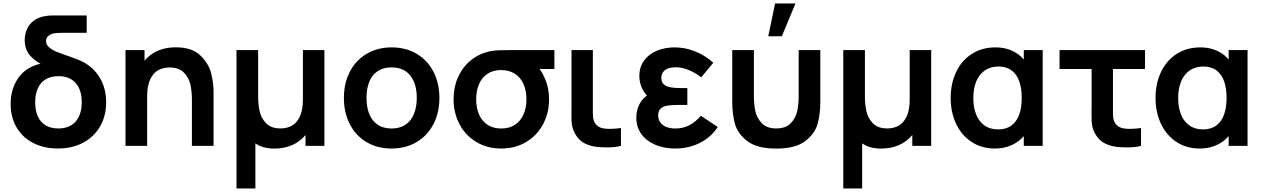

<svg xmlns="http://www.w3.org/2000/svg" viewBox="-20 -822 7120 1082"><path d="M40 -235.8Q40 -309.6 72.7 -366.4Q105.3 -423.2 166.3 -449.6Q227.2 -476 308.7 -461.2V-504.8Q388.9 -504.8 450 -471.8Q511.2 -438.8 544.7 -380Q578.2 -321.2 578.2 -245.5Q578.2 -169.2 544.4 -110.2Q510.7 -51.2 449.1 -18.2Q387.5 14.8 306.2 14.8Q227.2 14.8 167 -16.3Q106.7 -47.4 73.3 -104.2Q40 -161 40 -235.8ZM440.7 -245.8Q440.7 -314.9 406.7 -353.9Q372.7 -392.8 309.5 -392.8Q266.7 -392.8 237.2 -375.1Q207.8 -357.3 193.1 -324.1Q178.3 -290.9 178.3 -245.5Q178.3 -198.6 193.4 -165.6Q208.5 -132.6 237.9 -115.3Q267.3 -98 309.5 -98Q352.2 -98 381.6 -116.2Q411 -134.3 425.8 -167.4Q440.7 -200.5 440.7 -245.8ZM363.8 -408.9Q289.5 -428.1 240.5 -447Q191.4 -465.9 155.4 -502.4Q119.3 -538.8 119.3 -596Q119.3 -626.3 130.7 -654.8Q142.1 -683.3 169.4 -704.8Q196.7 -726.2 241.5 -732.3Q253.2 -734.2 268.6 -734.6Q283.9 -735 305.2 -735H468.5V-637H332.5Q312.4 -637 300.5 -636.2Q288.7 -635.3 278.5 -632.8Q260.6 -627.6 250 -617.1Q239.5 -606.7 239.5 -590.2Q239.5 -570.7 255.7 -556.2Q271.9 -541.7 297.2 -531Q322.4 -520.3 368.8 -504.8Q405.8 -491.8 426.8 -482.7L383 -403.8Q378.1 -405.2 373.8 -406.3Q369.4 -407.4 363.8 -408.9Z M935.3 -441.8Q900.7 -441.8 872.8 -427.2Q845 -412.7 827.1 -376Q809.2 -339.3 809.2 -277.5L737.7 -308.2Q737.7 -377.9 764.7 -434Q791.7 -490.2 844.3 -522.8Q897 -555.3 971.2 -555.3Q1061.7 -555.3 1108.8 -509.8Q1156 -464.2 1169.8 -409.5Q1183.5 -354.8 1183.5 -301.5V0H1061.5V-260.2Q1061.5 -307 1053 -345.3Q1044.6 -383.7 1016.5 -412.8Q988.5 -441.8 935.3 -441.8ZM687.2 -540H794.5V-372.5H809.2V0H687.2Z M1312.7 -540H1434.7V-279.8Q1434.7 -233 1443.1 -194.7Q1451.6 -156.3 1479.6 -127.2Q1507.7 -98.2 1560.8 -98.2Q1595.5 -98.2 1623.3 -112.8Q1651.2 -127.3 1669.1 -164Q1687 -200.7 1687 -262.5V-540H1808.2V0H1701.7V-61.2Q1671.4 -24.1 1626.7 -4.4Q1582 15.3 1525 15.3Q1493.2 15.3 1466.7 7.9Q1440.1 0.5 1419.2 -14V240H1312.7Z M1918 -270.2Q1918 -353.9 1951.8 -418.6Q1985.7 -483.2 2046.8 -519.1Q2108 -555 2186.7 -555Q2266.9 -555 2328 -518.8Q2389.2 -482.7 2422.7 -417.8Q2456.2 -353 2456.2 -270.2Q2456.2 -186.7 2422.4 -122Q2388.7 -57.2 2327.5 -21.1Q2266.3 15 2186.7 15Q2106.5 15 2045.6 -21.2Q1984.7 -57.4 1951.3 -122.2Q1918 -186.9 1918 -270.2ZM2328.7 -270.2Q2328.7 -350.2 2292.2 -396.2Q2255.7 -442.2 2186.7 -442.2Q2139.2 -442.2 2107.8 -420.8Q2076.2 -399.5 2060.9 -360.9Q2045.5 -322.2 2045.5 -270.2Q2045.5 -217 2061.6 -178.2Q2077.8 -139.5 2109.2 -118.7Q2140.8 -97.8 2186.7 -97.8Q2233.2 -97.8 2265.1 -119.3Q2297 -140.8 2312.8 -179.8Q2328.7 -218.8 2328.7 -270.2Z M2536 -263Q2536 -330 2560.6 -385.8Q2585.2 -441.7 2630.4 -479.6Q2675.7 -517.6 2736.3 -532Q2759.8 -537.3 2791 -538.7Q2822.2 -540 2878 -540H3104.2V-433H2966.2L2994 -465.3Q3030 -429.9 3052.1 -376.8Q3074.2 -323.7 3074.2 -263Q3074.2 -184.8 3040.2 -121.4Q3006.2 -58 2944.8 -21.5Q2883.3 15 2804.7 15Q2726 15 2664.8 -21.5Q2603.6 -58 2569.8 -121.6Q2536 -185.2 2536 -263ZM2946.7 -263Q2946.7 -310.5 2930.5 -347.6Q2914.3 -384.8 2882.2 -405.9Q2850 -427.1 2804.7 -427.2Q2758 -427.2 2726.2 -405.6Q2694.5 -383.9 2679 -346.7Q2663.5 -309.4 2663.5 -263Q2663.5 -213.6 2679.8 -176.4Q2696.1 -139.2 2727.8 -118.5Q2759.6 -97.8 2804.7 -97.8Q2850.4 -97.8 2882.4 -119.2Q2914.3 -140.5 2930.5 -177.7Q2946.7 -214.9 2946.7 -263Z M3223.2 -63.8Q3212 -82.2 3206.9 -101.4Q3201.8 -120.6 3200.8 -140Q3199.8 -159.3 3200.2 -193.5Q3200.7 -202.1 3200.7 -220.7V-540H3321V-227.3V-210.9Q3320.5 -178.5 3322.2 -160.9Q3324 -143.2 3332 -130.2Q3341.3 -114.6 3356.6 -106.6Q3371.8 -98.6 3391 -96.8Q3430.9 -93.5 3479.3 -100.8V0Q3450.8 8 3406.6 8.6Q3362.5 9.2 3331.8 4.2Q3296.6 -2 3269.8 -16.9Q3243 -31.8 3223.2 -63.8Z M4024.7 -106.5 3929.7 -169.8Q3900.1 -134.4 3864.5 -116.1Q3829 -97.8 3786.3 -97.8Q3756.6 -97.8 3734.5 -106.8Q3712.5 -115.7 3700.8 -132.4Q3689 -149.1 3689 -171.7Q3689 -196.8 3702.5 -209.5Q3716.1 -222.2 3737.6 -226.2Q3759.2 -230.3 3794.2 -230.5Q3804.6 -230.7 3813.5 -230.7H3853.5V-325.8H3813.7Q3778.8 -325.8 3756.2 -330.3Q3733.6 -334.8 3720.2 -347.2Q3706.8 -359.6 3706.8 -382.8Q3706.8 -403.4 3717.6 -417Q3728.4 -430.5 3746.4 -436.8Q3764.4 -443 3786.8 -443Q3823.6 -443 3861.5 -427.3Q3899.3 -411.7 3931.7 -386.3L3999.7 -468.5Q3953.8 -509.7 3897.9 -532.3Q3842 -555 3781 -555Q3727.8 -555 3682.5 -536.5Q3637.2 -517.9 3610.1 -481.3Q3583 -444.8 3583 -393.8Q3583 -355.1 3599.5 -321.7Q3616 -288.3 3650.7 -258.8L3652.5 -298Q3625.2 -286.7 3605.8 -266Q3586.3 -245.3 3576.2 -218Q3566 -190.7 3566 -159.3Q3566 -104.8 3595.3 -65.3Q3624.6 -25.9 3674.3 -5.5Q3724.1 15 3784.5 15Q3861.7 15 3925.1 -17.2Q3988.5 -49.5 4024.7 -106.5Z M4106.5 -540H4228.5V-279.8Q4228.5 -233 4237 -194.7Q4245.4 -156.3 4273.5 -127.2Q4301.5 -98.2 4354.7 -98.2Q4407.8 -98.2 4435.9 -127.2Q4463.9 -156.3 4472.4 -194.7Q4480.8 -233 4480.8 -279.8V-540H4602.8V-246.8Q4602.8 -177.3 4587 -122.2Q4571.2 -67.1 4516.5 -25.9Q4461.8 15.3 4354.7 15.3Q4247.5 15.3 4192.8 -25.9Q4138.2 -67.1 4122.3 -122.2Q4106.5 -177.3 4106.5 -246.8ZM4309.5 -617.5H4385.8L4463 -802.5H4347.9Z M4732.2 -540H4854.2V-279.8Q4854.2 -233 4862.6 -194.7Q4871.1 -156.3 4899.1 -127.2Q4927.2 -98.2 4980.3 -98.2Q5015 -98.2 5042.8 -112.8Q5070.7 -127.3 5088.6 -164Q5106.5 -200.7 5106.5 -262.5V-540H5227.7V0H5121.2V-61.2Q5090.9 -24.1 5046.2 -4.4Q5001.5 15.3 4944.5 15.3Q4912.8 15.3 4886.2 7.9Q4859.6 0.5 4838.7 -14V240H4732.2Z M5337.5 -270Q5337.5 -351.9 5368.5 -416.8Q5399.5 -481.8 5456.9 -518.4Q5514.3 -555 5590.2 -555Q5629.8 -555 5663.4 -543.9Q5697.1 -532.8 5723.4 -511.8Q5749.8 -490.7 5767.8 -460.8L5749.5 -435.5V-540H5856V0H5749.5V-105.7L5767.8 -80.3Q5749.8 -50.8 5722.5 -29.2Q5695.2 -7.7 5660.7 3.7Q5626.2 15 5586.7 15Q5511.8 15 5455.2 -22.2Q5398.7 -59.4 5368.1 -124.2Q5337.5 -188.9 5337.5 -270ZM5737.8 -270.2Q5737.8 -324.2 5724 -363.7Q5710.1 -403.2 5680.8 -425.2Q5651.5 -447.2 5606.7 -447.2Q5562.5 -447.2 5530.6 -425.5Q5498.7 -403.9 5481.8 -363.8Q5465 -323.6 5465 -269.3Q5465 -218.8 5480.1 -179Q5495.2 -139.2 5526.7 -116Q5558.2 -92.8 5605 -92.8Q5650.7 -92.8 5680.2 -115Q5709.7 -137.1 5723.8 -176.7Q5737.8 -216.3 5737.8 -270.2Z M6154.2 -63.8Q6143 -82.2 6137.9 -101.4Q6132.8 -120.6 6131.8 -140Q6130.8 -159.3 6131.2 -193.5Q6131.7 -202.1 6131.7 -220.7V-433H5951V-540H6432.7V-433H6252V-227.3V-210.9Q6251.5 -178.5 6253.2 -160.9Q6255 -143.2 6263 -130.2Q6272.3 -114.6 6287.6 -106.6Q6302.8 -98.6 6322 -96.8Q6361.9 -93.5 6410.3 -100.8V0Q6381.8 8 6337.6 8.6Q6293.5 9.2 6262.8 4.2Q6227.6 -2 6200.8 -16.9Q6174 -31.8 6154.2 -63.8Z M6492 -270Q6492 -351.9 6523 -416.8Q6554 -481.8 6611.4 -518.4Q6668.8 -555 6744.7 -555Q6784.2 -555 6817.9 -543.9Q6851.6 -532.8 6877.9 -511.8Q6904.2 -490.7 6922.3 -460.8L6904 -435.5V-540H7010.5V0H6904V-105.7L6922.3 -80.3Q6904.2 -50.8 6877 -29.2Q6849.8 -7.7 6815.2 3.7Q6780.7 15 6741.2 15Q6666.2 15 6609.7 -22.2Q6553.2 -59.4 6522.6 -124.2Q6492 -188.9 6492 -270ZM6892.3 -270.2Q6892.3 -324.2 6878.5 -363.7Q6864.6 -403.2 6835.3 -425.2Q6806 -447.2 6761.2 -447.2Q6717 -447.2 6685.1 -425.5Q6653.2 -403.9 6636.3 -363.8Q6619.5 -323.6 6619.5 -269.3Q6619.5 -218.8 6634.6 -179Q6649.7 -139.2 6681.2 -116Q6712.7 -92.8 6759.5 -92.8Q6805.2 -92.8 6834.7 -115Q6864.2 -137.1 6878.2 -176.7Q6892.3 -216.3 6892.3 -270.2Z"/></svg>

Font: Tap Sans
Style: Regular
Weight: 400
Designer: Tap Payments
Foundry: Tap Payments
Version: Version 1.001;Glyphs 3.1.2 (3151)